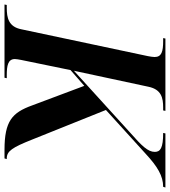

<svg xmlns="http://www.w3.org/2000/svg" viewBox="4 -783 754 852"><g transform="rotate(90 381.0 -357.0)"><path d="M-25 0H300L302 -10H289C247 -10 217 -15 217 -46C217 -51 219 -64 221 -74L266 -293L336 -354L423 -122C455 -34 492 0 620 0H658L661 -10H658C625 -10 609 -36 575 -121L443 -450L637 -626C694 -679 736 -704 784 -704L787 -714H547L545 -704C611 -704 629 -692 629 -667C629 -636 602 -609 543 -557L269 -308L340 -639C352 -696 389 -704 432 -704H445L447 -714H126L124 -704H137C184 -704 208 -697 208 -666C208 -659 206 -646 204 -636L85 -75C74 -18 34 -10 -10 -10H-23Z"/></g></svg>

Font: Noto Serif Display SemiBold
Style: Italic
Weight: 600
Italic angle: -12°
Designer: Monotype Design Team
Foundry: Monotype Imaging Inc.
Version: Version 2.009